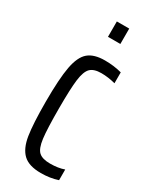

<svg xmlns="http://www.w3.org/2000/svg" viewBox="-182 -725 622 779"><g transform="rotate(30 129.0 -335.5)"><path d="M32 -253Q32 -361 42.5 -417Q53 -473 79.5 -495.5Q106 -518 157 -518Q199 -518 236 -508V-457Q202 -466 170 -466Q135 -466 119 -450Q103 -434 97.5 -391.5Q92 -349 92 -257Q92 -160 97.5 -117Q103 -74 119.5 -59Q136 -44 172 -44Q210 -44 238 -54V-4Q202 8 159 8Q103 8 76 -17.5Q49 -43 40.5 -96.5Q32 -150 32 -253ZM119 -607V-679H177V-607Z"/></g></svg>

Font: Saira Ultra Condensed
Style: Regular
Weight: 400
Width: 1
Designer: Hector Gatti with collaboration of the Omnibus-Type team
Foundry: Omnibus-Type
Version: Version 1.001; ttfautohint (v1.8)